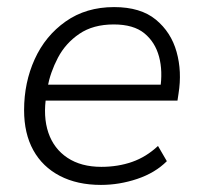

<svg xmlns="http://www.w3.org/2000/svg" viewBox="-20 -514 568 542"><path d="M265 8Q198 8 149 -17.5Q100 -43 74 -90Q48 -137 48 -203Q48 -281 78 -347Q108 -413 165.5 -453.5Q223 -494 302 -494Q377 -494 420 -458.5Q463 -423 478.5 -367.5Q494 -312 484 -250L481 -230H93L100 -275H451L432 -262Q440 -313 429 -354Q418 -395 387.5 -420Q357 -445 301 -445Q243 -445 204 -418.5Q165 -392 143.5 -351Q122 -310 114 -267L111 -246Q101 -185 116.5 -139.5Q132 -94 170.5 -68.5Q209 -43 266 -43Q313 -43 353 -57Q393 -71 426 -102L451 -59Q418 -26 367.5 -9Q317 8 265 8Z"/></svg>

Font: Nunito Sans 12pt Light
Style: Italic
Weight: 300
Italic angle: -9°
Designer: Vernon Adams
Foundry: Vernon Adams
Version: Version 3.101;gftools[0.9.27]